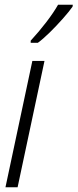

<svg xmlns="http://www.w3.org/2000/svg" viewBox="-20 -787 326 807"><path d="M3 0 116 -531H167L54 0ZM109 -616Q144 -654 175 -694.5Q206 -735 224 -767H286L285 -759Q271 -739 244.5 -709Q218 -679 189.5 -651Q161 -623 139 -607H109Z"/></svg>

Font: Noto Sans ExtraCondensed Light
Style: Italic
Weight: 300
Width: 2
Italic angle: -12°
Designer: Monotype Design Team
Foundry: Monotype Imaging Inc.
Version: Version 2.013; ttfautohint (v1.8.4.7-5d5b)